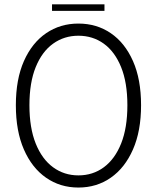

<svg xmlns="http://www.w3.org/2000/svg" viewBox="-20 -854 722 884"><path d="M341 9.5Q257 9.5 192 -35.8Q127 -81 90 -165.8Q53 -250.5 53 -369.5Q53 -489 90.2 -573Q127.5 -657 192.5 -701.2Q257.5 -745.5 341 -745.5Q425 -745.5 490 -701.2Q555 -657 592.2 -573Q629.5 -489 629.5 -369.5Q629.5 -250.5 592.2 -165.8Q555 -81 490 -35.8Q425 9.5 341 9.5ZM341 -46.5Q407.5 -46.5 458.2 -84Q509 -121.5 537.8 -193.5Q566.5 -265.5 566.5 -369.5Q566.5 -474 537.5 -545.2Q508.5 -616.5 457.8 -653Q407 -689.5 341 -689.5Q275.5 -689.5 224.5 -653Q173.5 -616.5 144.5 -545.2Q115.5 -474 115.5 -369.5Q115.5 -265 144.5 -193Q173.5 -121 224.5 -83.8Q275.5 -46.5 341 -46.5ZM219.5 -804V-834H461V-804Z"/></svg>

Font: Epilogue Light
Style: Regular
Weight: 300
Designer: Tyler Finck
Foundry: Etcetera Type Co
Version: Version 2.111; ttfautohint (v1.8.3)